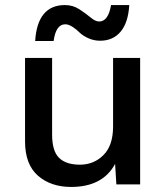

<svg xmlns="http://www.w3.org/2000/svg" viewBox="-20 -729 658 759"><path d="M491 -709Q487 -640 457 -604Q427 -568 376 -568Q351 -568 329 -578Q307 -588 294.5 -600.5Q282 -613 266.5 -623Q251 -633 238 -633Q201 -633 192 -567H119Q128 -709 237 -709Q268 -709 293.5 -692.5Q319 -676 338 -660Q357 -644 372 -644Q408 -644 419 -709ZM261 10Q181 10 130 -34.5Q79 -79 79 -170V-500H186V-197Q186 -132 213.5 -105Q241 -78 296 -78Q351 -78 389 -116Q427 -154 427 -229V-500H534V0H440L435 -81Q386 10 261 10Z"/></svg>

Font: Elaine Sans Medium
Style: Regular
Weight: 500
Designer: Wei Huang
Foundry: Wei Huang
Version: Version 2.001;December 24, 2019;FontCreator 12.0.0.2547 64-b